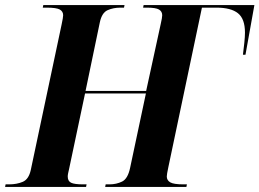

<svg xmlns="http://www.w3.org/2000/svg" viewBox="-43 -734 1019 754"><path d="M-23 0 -21 -10H-7Q23 -10 46.5 -20Q70 -30 78 -67L199 -638Q205 -666 205 -674Q205 -689 192 -696.5Q179 -704 140 -704H125L127 -714H446L444 -704H430Q402 -704 379.5 -694Q357 -684 349 -646L293 -377H531L588 -639Q594 -665 594 -674Q594 -689 581.5 -696.5Q569 -704 534 -704H519L521 -714H956L921 -519H911Q914 -542 916.5 -566Q919 -590 919 -606Q919 -660 891.5 -682Q864 -704 807 -704H750L618 -77Q612 -49 612 -41Q612 -26 625.5 -18Q639 -10 677 -10H691L689 0H370L372 -10H387Q414 -10 436.5 -21Q459 -32 468 -75L530 -367H291L228 -69Q226 -61 224.5 -53.5Q223 -46 223 -41Q223 -23 236 -16.5Q249 -10 283 -10H297L295 0Z"/></svg>

Font: Noto Serif Display SemiCondensed
Style: Bold Italic
Weight: 700
Width: 4
Italic angle: -12°
Designer: Monotype Design Team
Foundry: Monotype Imaging Inc.
Version: Version 2.009